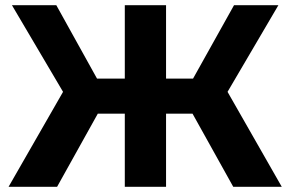

<svg xmlns="http://www.w3.org/2000/svg" viewBox="-20 -720 1119 740"><path d="M223 -366 26 -700H197L354 -417H461V-700H620V-417H724L882 -700H1053L857 -366L1066 0H879L722 -282H620V0H461V-282H357L200 0H13Z"/></svg>

Font: Montserrat Z
Style: Bold
Weight: 700
Designer: Julieta Ulanovsky
Foundry: Julieta Ulanovsky
Version: Version 8.000